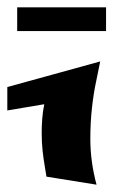

<svg xmlns="http://www.w3.org/2000/svg" viewBox="-50 -577 310 525"><path d="M-3 -557H240V-492H-3ZM-30 -339 224 -409 213 -355Q206 -323 201.5 -282.5Q197 -242 197 -197Q197 -135 214 -72L77 -94L72 -125Q69 -142 66.5 -164.5Q64 -187 64 -213Q64 -233 65.5 -252.5Q67 -272 71 -292L-30 -275Z"/></svg>

Font: Shorif Bongobondhu ANSI V1
Style: Regular
Weight: 400
Designer: Shorif Uddin Shishir, Shorif art & Design, e-mail : shorifart@gmail.com, facebook : Shorif2001
Foundry: Lipighor Font Foundry
Version: Designed by Shorif Uddin Shishir | Developed by Niladri Shek